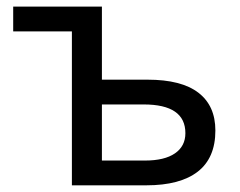

<svg xmlns="http://www.w3.org/2000/svg" viewBox="-20 -555 720 575"><path d="M285.2 -316.4H421.9Q523.4 -316.4 574.2 -277.3Q625 -238.3 625 -164.1Q625 -82 572.3 -41Q519.5 0 418 0H195.3V-460.9H19.5V-535.2H285.2ZM285.2 -242.2V-74.2H414.1Q472.7 -74.2 503.9 -95.7Q535.2 -117.2 535.2 -156.2Q535.2 -199.2 503.9 -220.7Q472.7 -242.2 410.2 -242.2Z"/></svg>

Font: Droid Sans Fallback
Style: Regular
Weight: 400
Designer: Steve Matteson
Foundry: Ascender Corporation
Version: 3.00 (Khmer version)